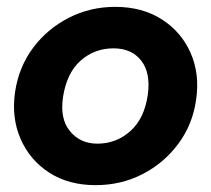

<svg xmlns="http://www.w3.org/2000/svg" viewBox="-20 -528 616 560"><path d="M259 12Q180 12 123.5 -24.5Q67 -61 40 -123Q13 -185 24 -260Q35 -333 76.5 -388.5Q118 -444 180.5 -476Q243 -508 316 -508Q395 -508 452 -471.5Q509 -435 536 -373.5Q563 -312 552 -237Q542 -165 500 -108.5Q458 -52 395.5 -20Q333 12 259 12ZM264 -109Q319 -109 360 -145.5Q401 -182 411 -251Q420 -315 392 -351Q364 -387 311 -387Q256 -387 215.5 -351.5Q175 -316 164 -246Q154 -182 184 -145.5Q214 -109 264 -109Z"/></svg>

Font: Host Grotesk ExtraBold
Style: Italic
Weight: 800
Italic angle: -8°
Designer: Doğukan Karapınar
Foundry: Element Type
Version: Version 1.003; ttfautohint (v1.8.4.7-5d5b)